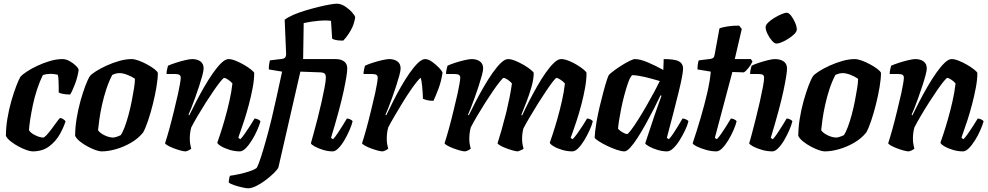

<svg xmlns="http://www.w3.org/2000/svg" viewBox="-20 -820 5351 1040"><path d="M156 0Q145 0 124.5 -7Q104 -14 81.5 -26Q59 -38 39.5 -53Q20 -68 12 -84Q12 -128 20 -177Q28 -226 41 -271.5Q54 -317 67.5 -352.5Q81 -388 91 -405Q101 -416 125 -432Q149 -448 182 -463.5Q215 -479 250.5 -489.5Q286 -500 318 -500Q337 -500 357 -489Q377 -478 391 -464Q405 -450 406 -441Q401 -404 386.5 -365.5Q372 -327 360 -308Q338 -308 321 -311.5Q304 -315 298 -319Q298 -325 298 -344.5Q298 -364 297 -384.5Q296 -405 293 -415Q273 -420 254 -420Q244 -420 233.5 -418.5Q223 -417 212 -413Q195 -379 181 -336.5Q167 -294 158 -251Q149 -208 143.5 -172Q138 -136 137 -115Q145 -100 170.5 -87.5Q196 -75 214 -75Q220 -75 232 -88Q244 -101 258 -119.5Q272 -138 284.5 -155.5Q297 -173 305 -181Q315 -180 323.5 -174Q332 -168 335 -163Q325 -130 303.5 -92Q282 -54 246 -27Q210 0 156 0Z M530 0Q518 0 498 -7Q478 -14 455.5 -26Q433 -38 414 -53Q395 -68 387 -84Q387 -128 395 -177.5Q403 -227 416 -273.5Q429 -320 442.5 -355.5Q456 -391 467 -408Q476 -419 500.5 -434.5Q525 -450 558 -465Q591 -480 626.5 -490Q662 -500 693 -500Q708 -500 730.5 -492Q753 -484 776 -471.5Q799 -459 815.5 -446.5Q832 -434 835 -425Q835 -394 827.5 -349Q820 -304 808 -256Q796 -208 782 -166.5Q768 -125 755 -102Q728 -69 689 -46.5Q650 -24 608 -12Q566 0 530 0ZM593 -75Q600 -75 612 -79Q624 -83 634 -88Q644 -102 655 -131Q666 -160 676 -197Q686 -234 693.5 -272Q701 -310 706 -342Q711 -374 711 -393Q693 -406 669 -415Q645 -424 628 -424Q608 -424 588 -414Q570 -380 556 -337.5Q542 -295 532.5 -251.5Q523 -208 518 -172Q513 -136 511 -115Q520 -100 545.5 -87.5Q571 -75 593 -75Z M985 0Q975 0 957 -5Q939 -10 920.5 -17Q902 -24 889 -31.5Q876 -39 874 -44Q884 -74 897 -121Q910 -168 922.5 -220Q935 -272 945 -315Q951 -343 955 -366.5Q959 -390 959 -399Q959 -409 952.5 -414Q946 -419 930 -419H882Q882 -431 885 -444Q888 -457 890 -464Q905 -471 931 -479.5Q957 -488 982.5 -494Q1008 -500 1021 -500Q1048 -500 1065.5 -487.5Q1083 -475 1083 -449Q1083 -437 1076 -411Q1069 -385 1058.5 -353Q1048 -321 1036.5 -289Q1025 -257 1015.5 -233Q1006 -209 1001 -199L1005 -195Q1022 -230 1043 -270.5Q1064 -311 1087.5 -351.5Q1111 -392 1134.5 -425.5Q1158 -459 1179.5 -479.5Q1201 -500 1218 -500Q1234 -500 1256.5 -491Q1279 -482 1301.5 -469Q1324 -456 1339.5 -443.5Q1355 -431 1357 -425Q1357 -388 1348.5 -343.5Q1340 -299 1328 -253.5Q1316 -208 1303.5 -169.5Q1291 -131 1281.5 -105Q1272 -79 1271 -73L1282 -66Q1292 -76 1306 -96Q1320 -116 1334.5 -138.5Q1349 -161 1359 -178Q1368 -178 1378 -173Q1388 -168 1391 -163Q1385 -142 1373 -114.5Q1361 -87 1344.5 -60.5Q1328 -34 1311 -17Q1294 0 1279 0Q1252 0 1225 -8Q1198 -16 1178.5 -27.5Q1159 -39 1157 -47Q1161 -58 1172.5 -92.5Q1184 -127 1197.5 -174Q1211 -221 1222.5 -272Q1234 -323 1239 -368Q1229 -380 1215 -389Q1201 -398 1194 -398Q1190 -398 1174.5 -379Q1159 -360 1138 -329.5Q1117 -299 1094 -263Q1071 -227 1050.5 -192Q1030 -157 1016 -130Q1008 -101 1008 -68Q1008 -43 1016 -15Q1011 -10 1001.5 -5.5Q992 -1 985 0Z M1219 168Q1219 160 1221.5 147Q1224 134 1226 132Q1249 129 1276 123Q1303 117 1328.5 109Q1354 101 1370 90Q1380 73 1393.5 31Q1407 -11 1422.5 -66.5Q1438 -122 1452 -180Q1466 -238 1479 -298.5Q1492 -359 1508 -432L1436 -444Q1436 -460 1438 -473Q1440 -486 1442 -493L1508 -501Q1520 -503 1524 -507.5Q1528 -512 1530 -524L1522 -713Q1540 -727 1570 -740Q1600 -753 1635.5 -763.5Q1671 -774 1705.5 -782.5Q1740 -791 1766.5 -795.5Q1793 -800 1804 -800Q1827 -800 1849.5 -785Q1872 -770 1887.5 -752.5Q1903 -735 1904 -726Q1898 -686 1878.5 -653Q1859 -620 1839 -600Q1812 -600 1798 -603.5Q1784 -607 1779 -611L1773 -707Q1748 -711 1707 -707.5Q1666 -704 1625 -695L1622 -500H1799Q1826 -500 1843.5 -487.5Q1861 -475 1861 -449Q1861 -419 1841.5 -327Q1822 -235 1773 -73L1784 -66Q1794 -76 1807.5 -96Q1821 -116 1835 -138.5Q1849 -161 1859 -178Q1868 -178 1878 -173Q1888 -168 1890 -163Q1885 -142 1873 -114.5Q1861 -87 1845.5 -60.5Q1830 -34 1813 -17Q1796 0 1782 0Q1757 0 1730.5 -8Q1704 -16 1685 -26.5Q1666 -37 1664 -44Q1669 -62 1679 -98Q1689 -134 1700.5 -179Q1712 -224 1722 -268.5Q1732 -313 1738.5 -348Q1745 -383 1745 -399Q1745 -415 1739 -421Q1733 -427 1716 -428L1607 -432L1488 87Q1483 98 1464.5 116.5Q1446 135 1420.5 154.5Q1395 174 1369 187Q1343 200 1323 200Q1315 200 1292 195Q1269 190 1247 182.5Q1225 175 1219 168Z M2052 0Q2042 0 2024 -5Q2006 -10 1987.5 -17Q1969 -24 1956 -31.5Q1943 -39 1941 -44Q1951 -74 1964 -121Q1977 -168 1989.5 -220Q2002 -272 2012 -315Q2018 -343 2022 -366.5Q2026 -390 2026 -399Q2026 -409 2019.5 -414Q2013 -419 1997 -419H1949Q1949 -431 1952 -444Q1955 -457 1957 -464Q1971 -471 1997 -479.5Q2023 -488 2049 -494Q2075 -500 2088 -500Q2115 -500 2132.5 -487.5Q2150 -475 2150 -449Q2150 -437 2143 -411Q2136 -385 2125.5 -353Q2115 -321 2103.5 -289Q2092 -257 2082.5 -233Q2073 -209 2068 -199L2072 -195Q2089 -230 2109.5 -271Q2130 -312 2153 -352Q2176 -392 2199.5 -425.5Q2223 -459 2244.5 -479.5Q2266 -500 2283 -500Q2300 -500 2321 -485Q2342 -470 2358.5 -452.5Q2375 -435 2377 -426Q2370 -379 2355.5 -340.5Q2341 -302 2328 -274Q2305 -274 2291 -278Q2277 -282 2271 -285Q2270 -320 2266.5 -354Q2263 -388 2259 -398Q2254 -397 2239 -378.5Q2224 -360 2203 -329.5Q2182 -299 2160 -263Q2138 -227 2117.5 -192Q2097 -157 2083 -130Q2079 -117 2077 -100.5Q2075 -84 2075 -67Q2075 -41 2083 -15Q2078 -10 2068.5 -5.5Q2059 -1 2052 0Z M2499 0Q2489 0 2471 -5Q2453 -10 2434.5 -17Q2416 -24 2403 -31.5Q2390 -39 2388 -44Q2398 -74 2411 -121Q2424 -168 2436.5 -220Q2449 -272 2459 -315Q2465 -343 2469 -366.5Q2473 -390 2473 -399Q2473 -409 2466.5 -414Q2460 -419 2444 -419H2396Q2396 -431 2399 -444Q2402 -457 2404 -464Q2418 -471 2444 -479.5Q2470 -488 2496 -494Q2522 -500 2535 -500Q2562 -500 2579.5 -487.5Q2597 -475 2597 -449Q2597 -437 2590 -411Q2583 -385 2572.5 -353Q2562 -321 2550.5 -289Q2539 -257 2529.5 -233Q2520 -209 2515 -199L2519 -195Q2536 -230 2557 -270.5Q2578 -311 2601.5 -351.5Q2625 -392 2648.5 -425.5Q2672 -459 2693.5 -479.5Q2715 -500 2732 -500Q2748 -500 2770.5 -491Q2793 -482 2815.5 -469Q2838 -456 2853.5 -443.5Q2869 -431 2871 -425Q2871 -392 2859 -349.5Q2847 -307 2831 -266.5Q2815 -226 2804 -198L2808 -194Q2824 -229 2845 -270Q2866 -311 2889 -351.5Q2912 -392 2935.5 -425.5Q2959 -459 2980.5 -479.5Q3002 -500 3019 -500Q3037 -500 3060 -491Q3083 -482 3104.5 -469Q3126 -456 3141 -443.5Q3156 -431 3157 -425Q3157 -388 3149 -343.5Q3141 -299 3129 -253.5Q3117 -208 3104.5 -169.5Q3092 -131 3082.5 -105Q3073 -79 3071 -73L3082 -66Q3092 -76 3106.5 -96Q3121 -116 3135.5 -138.5Q3150 -161 3160 -178Q3169 -178 3179 -173Q3189 -168 3191 -163Q3186 -142 3173.5 -114.5Q3161 -87 3145 -60.5Q3129 -34 3112 -17Q3095 0 3080 0Q3053 0 3025.5 -8Q2998 -16 2979 -27.5Q2960 -39 2958 -47Q2962 -58 2973.5 -92.5Q2985 -127 2998.5 -174Q3012 -221 3023.5 -272Q3035 -323 3040 -368Q3029 -380 3015 -389Q3001 -398 2995 -398Q2990 -398 2974.5 -378Q2959 -358 2937.5 -326Q2916 -294 2892.5 -256.5Q2869 -219 2848.5 -184Q2828 -149 2815 -124Q2808 -98 2808 -67Q2808 -54 2810 -41Q2812 -28 2816 -15Q2815 -12 2804 -7.5Q2793 -3 2786 0Q2776 0 2758 -5Q2740 -10 2721.5 -17Q2703 -24 2690 -31.5Q2677 -39 2675 -44Q2684 -71 2696.5 -115Q2709 -159 2723 -214Q2732 -252 2740 -291.5Q2748 -331 2753 -368Q2743 -380 2729 -389Q2715 -398 2708 -398Q2704 -398 2688.5 -379Q2673 -360 2652 -329.5Q2631 -299 2608 -263Q2585 -227 2564.5 -192Q2544 -157 2530 -130Q2522 -100 2522 -67Q2522 -42 2530 -15Q2525 -10 2515.5 -5.5Q2506 -1 2499 0Z M3362 0Q3346 0 3319.5 -9Q3293 -18 3266.5 -31Q3240 -44 3221 -56.5Q3202 -69 3201 -75Q3203 -112 3210.5 -156Q3218 -200 3228.5 -243.5Q3239 -287 3249 -324.5Q3259 -362 3267 -386Q3275 -410 3278 -414Q3284 -421 3302.5 -435Q3321 -449 3344.5 -464Q3368 -479 3389 -489.5Q3410 -500 3419 -500Q3447 -500 3489.5 -482Q3532 -464 3573 -441L3575 -500Q3636 -500 3658 -487.5Q3680 -475 3680 -449Q3680 -419 3656 -321Q3632 -223 3592 -73L3603 -66Q3613 -76 3626.5 -96Q3640 -116 3653.5 -138.5Q3667 -161 3677 -178Q3686 -178 3696.5 -173Q3707 -168 3709 -163Q3704 -142 3691 -114.5Q3678 -87 3661.5 -60.5Q3645 -34 3627 -17Q3609 0 3593 0Q3568 0 3541.5 -8Q3515 -16 3496 -26.5Q3477 -37 3475 -44L3524 -191Q3535 -223 3546 -254Q3557 -285 3563 -301L3558 -304Q3542 -270 3521 -229Q3500 -188 3477.5 -147.5Q3455 -107 3433.5 -73.5Q3412 -40 3393.5 -20Q3375 0 3362 0ZM3377 -94Q3382 -94 3399 -116.5Q3416 -139 3438 -174Q3460 -209 3483 -249Q3506 -289 3525 -324.5Q3544 -360 3554 -381Q3507 -395 3470.5 -403.5Q3434 -412 3404 -413Q3393 -402 3382.5 -372.5Q3372 -343 3362 -305.5Q3352 -268 3344.5 -230.5Q3337 -193 3332.5 -163.5Q3328 -134 3328 -122Q3337 -112 3352.5 -103Q3368 -94 3377 -94Z M3860 0Q3834 0 3805 -8Q3776 -16 3755 -26.5Q3734 -37 3732 -44Q3754 -110 3775 -181Q3796 -252 3811 -317.5Q3826 -383 3830 -432L3758 -444Q3758 -460 3760 -473Q3762 -486 3765 -493L3829 -501Q3840 -503 3844.5 -507.5Q3849 -512 3851 -524L3877 -666Q3890 -672 3921.5 -677Q3953 -682 3984 -681L3998 -663L3960 -500H4047L4056 -487Q4048 -469 4034 -451.5Q4020 -434 4009 -428L3947 -430L3852 -73L3863 -66Q3873 -76 3887 -96Q3901 -116 3915 -138.5Q3929 -161 3939 -178Q3948 -178 3958 -173Q3968 -168 3970 -163Q3965 -142 3953 -114.5Q3941 -87 3925 -60.5Q3909 -34 3892 -17Q3875 0 3860 0Z M4164 0Q4136 0 4108 -8Q4080 -16 4060 -26.5Q4040 -37 4038 -44Q4044 -62 4053.5 -98.5Q4063 -135 4074.5 -180Q4086 -225 4096 -270Q4106 -315 4112.5 -349.5Q4119 -384 4119 -399Q4119 -409 4113 -414Q4107 -419 4090 -419H4043Q4043 -431 4046 -444Q4049 -457 4051 -464Q4064 -471 4089.5 -479.5Q4115 -488 4139.5 -494Q4164 -500 4177 -500Q4206 -500 4224.5 -487.5Q4243 -475 4243 -449Q4243 -419 4223.5 -327Q4204 -235 4155 -73L4166 -66Q4176 -76 4189.5 -96Q4203 -116 4217 -138.5Q4231 -161 4241 -178Q4250 -178 4260 -173Q4270 -168 4272 -163Q4267 -142 4255 -114.5Q4243 -87 4227.5 -60.5Q4212 -34 4195 -17Q4178 0 4164 0ZM4186 -584Q4175 -584 4161 -600Q4147 -616 4137 -637Q4127 -658 4127 -673Q4127 -684 4140.5 -697.5Q4154 -711 4174 -723Q4194 -735 4212.5 -743Q4231 -751 4241 -751Q4253 -751 4265.5 -734.5Q4278 -718 4287 -697Q4296 -676 4296 -661Q4296 -649 4283 -636Q4270 -623 4251.5 -611Q4233 -599 4215 -591.5Q4197 -584 4186 -584Z M4447 0Q4435 0 4415 -7Q4395 -14 4372.5 -26Q4350 -38 4331 -53Q4312 -68 4304 -84Q4304 -128 4312 -177.5Q4320 -227 4333 -273.5Q4346 -320 4359.5 -355.5Q4373 -391 4384 -408Q4393 -419 4417.5 -434.5Q4442 -450 4475 -465Q4508 -480 4543.5 -490Q4579 -500 4610 -500Q4625 -500 4647.5 -492Q4670 -484 4693 -471.5Q4716 -459 4732.5 -446.5Q4749 -434 4752 -425Q4752 -394 4744.5 -349Q4737 -304 4725 -256Q4713 -208 4699 -166.5Q4685 -125 4672 -102Q4645 -69 4606 -46.5Q4567 -24 4525 -12Q4483 0 4447 0ZM4510 -75Q4517 -75 4529 -79Q4541 -83 4551 -88Q4561 -102 4572 -131Q4583 -160 4593 -197Q4603 -234 4610.5 -272Q4618 -310 4623 -342Q4628 -374 4628 -393Q4610 -406 4586 -415Q4562 -424 4545 -424Q4525 -424 4505 -414Q4487 -380 4473 -337.5Q4459 -295 4449.5 -251.5Q4440 -208 4435 -172Q4430 -136 4428 -115Q4437 -100 4462.5 -87.5Q4488 -75 4510 -75Z M4902 0Q4892 0 4874 -5Q4856 -10 4837.5 -17Q4819 -24 4806 -31.5Q4793 -39 4791 -44Q4801 -74 4814 -121Q4827 -168 4839.5 -220Q4852 -272 4862 -315Q4868 -343 4872 -366.5Q4876 -390 4876 -399Q4876 -409 4869.5 -414Q4863 -419 4847 -419H4799Q4799 -431 4802 -444Q4805 -457 4807 -464Q4822 -471 4848 -479.5Q4874 -488 4899.5 -494Q4925 -500 4938 -500Q4965 -500 4982.5 -487.5Q5000 -475 5000 -449Q5000 -437 4993 -411Q4986 -385 4975.5 -353Q4965 -321 4953.5 -289Q4942 -257 4932.5 -233Q4923 -209 4918 -199L4922 -195Q4939 -230 4960 -270.5Q4981 -311 5004.5 -351.5Q5028 -392 5051.5 -425.5Q5075 -459 5096.5 -479.5Q5118 -500 5135 -500Q5151 -500 5173.5 -491Q5196 -482 5218.5 -469Q5241 -456 5256.5 -443.5Q5272 -431 5274 -425Q5274 -388 5265.5 -343.5Q5257 -299 5245 -253.5Q5233 -208 5220.5 -169.5Q5208 -131 5198.5 -105Q5189 -79 5188 -73L5199 -66Q5209 -76 5223 -96Q5237 -116 5251.5 -138.5Q5266 -161 5276 -178Q5285 -178 5295 -173Q5305 -168 5308 -163Q5302 -142 5290 -114.5Q5278 -87 5261.5 -60.5Q5245 -34 5228 -17Q5211 0 5196 0Q5169 0 5142 -8Q5115 -16 5095.5 -27.5Q5076 -39 5074 -47Q5078 -58 5089.5 -92.5Q5101 -127 5114.5 -174Q5128 -221 5139.5 -272Q5151 -323 5156 -368Q5146 -380 5132 -389Q5118 -398 5111 -398Q5107 -398 5091.5 -379Q5076 -360 5055 -329.5Q5034 -299 5011 -263Q4988 -227 4967.5 -192Q4947 -157 4933 -130Q4925 -101 4925 -68Q4925 -43 4933 -15Q4928 -10 4918.5 -5.5Q4909 -1 4902 0Z"/></svg>

Font: Texturina 72pt 72pt ExtraBold
Style: Italic
Weight: 800
Italic angle: -11°
Designer: Guillermo Torres Carreño
Foundry: Omnibus-Type
Version: Version 1.002; ttfautohint (v1.8.3)